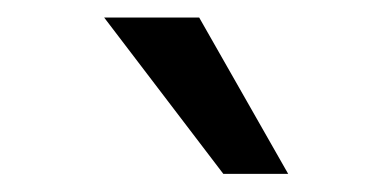

<svg xmlns="http://www.w3.org/2000/svg" viewBox="-20 -802 443 217"><path d="M232.4 -605.5 97.7 -782.2H205.1L305.7 -605.5Z"/></svg>

Font: Proza Libre
Style: Regular
Weight: 400
Designer: Jasper de Waard
Foundry: Jasper de Waard
Version: Version 1.000; ttfautohint (v1.4.1.8-43bc)